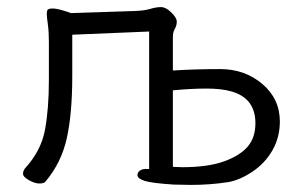

<svg xmlns="http://www.w3.org/2000/svg" viewBox="-20 -506 866 542"><path d="M401 -417 184 -408V-291Q184 -185 168.5 -115.5Q153 -46 108 7Q104 12 91 12Q78 12 61.5 2.5Q45 -7 45 -15Q45 -23 50 -30Q96 -80 107 -139.5Q118 -199 118 -281V-387Q118 -417 115 -438Q112 -459 112 -466.5Q112 -474 114 -478Q117 -482 128.5 -482Q140 -482 159.5 -476Q179 -470 180 -469L362 -475Q388 -476 404.5 -481Q421 -486 434.5 -486Q448 -486 463.5 -471Q479 -456 479 -445Q479 -434 473.5 -424.5Q468 -415 468 -402V-307Q532 -311 601.5 -311Q671 -311 720.5 -269Q770 -227 770 -163Q770 -119 749.5 -82.5Q729 -46 693.5 -22Q658 2 625 8Q573 16 520 16L470 15Q408 11 388 4.5Q368 -2 368 -12Q368 -19 374.5 -24Q381 -29 392 -29H401ZM468 -251V-35L494 -34Q567 -34 612.5 -50.5Q658 -67 679.5 -92.5Q701 -118 701 -158Q701 -229 633 -248Q605 -256 563 -256Q521 -256 468 -251Z"/></svg>

Font: Fusion Kai T
Style: Regular
Weight: 400
Designer: Fontworks Inc.
Version: Version 24.134;May 13, 2024